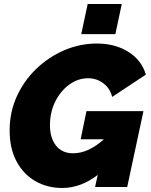

<svg xmlns="http://www.w3.org/2000/svg" viewBox="-20 -932 751 957"><path d="M290 5Q216 5 156.5 -29Q97 -63 62.5 -127.5Q28 -192 28 -282Q28 -373 64 -452Q100 -531 162 -590Q224 -649 301.5 -682Q379 -715 463 -715Q554 -715 620 -673.5Q686 -632 707 -560L539 -449Q529 -491 495.5 -516.5Q462 -542 419 -542Q369 -542 325.5 -510.5Q282 -479 255.5 -426Q229 -373 229 -307Q229 -245 259 -206.5Q289 -168 344 -168Q421 -168 498 -238H382L411 -378H695L614 0H454L467 -60Q382 5 290 5ZM385 -762 417 -912H587L555 -762Z"/></svg>

Font: Raleway Black
Style: Italic
Weight: 900
Italic angle: -12°
Designer: Matt McInerney, Pablo Impallari, Rodrigo Fuenzalida
Foundry: Matt McInerney, Pablo Impallari, Rodrigo Fuenzalida
Version: Version 4.101;RELEASE